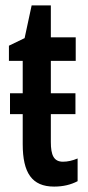

<svg xmlns="http://www.w3.org/2000/svg" viewBox="-20 -680 327 710"><path d="M267 -10V-94C248 -86 230 -82 213 -82C179 -82 168 -106 168 -155V-258H259V-335H168V-455H260V-542H168V-660H97L71 -539L13 -511V-455H64V-335H17V-258H64V-147C64 -41 98 10 180 10C214 10 242 3 267 -10Z"/></svg>

Font: Noto Sans Display Condensed Medium
Style: Regular
Weight: 500
Width: 3
Designer: Monotype Design Team
Foundry: Monotype Imaging Inc.
Version: Version 1.900